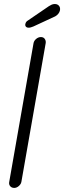

<svg xmlns="http://www.w3.org/2000/svg" viewBox="-20 -922 315 942"><path d="M85 -30.3Q83 -18.6 72.3 -9.3Q61.5 0 49.8 0Q37.1 0 29.8 -8.8Q22.5 -17.6 25.4 -30.3L144.5 -710Q146.5 -721.7 157.2 -731Q168 -740.2 180.7 -740.2Q193.4 -740.2 199.7 -731Q206.1 -721.7 204.1 -710ZM121.1 -786.1Q111.3 -786.1 106.9 -791.5Q102.5 -796.9 104.5 -804.7Q105.5 -809.6 108.4 -814Q111.3 -818.4 118.2 -822.3L219.7 -891.6Q225.6 -895.5 232.9 -898.9Q240.2 -902.3 249 -902.3Q261.7 -902.3 269 -894Q276.4 -885.7 274.4 -872.1Q272.5 -862.3 266.1 -854.5Q259.8 -846.7 251 -841.8L143.6 -792Q137.7 -790 132.3 -788.1Q127 -786.1 121.1 -786.1Z"/></svg>

Font: Quicksand
Style: Italic
Weight: 400
Designer: Andrew Paglinawan
Foundry: Andrew Paglinawan
Version: Version 3.006